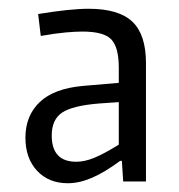

<svg xmlns="http://www.w3.org/2000/svg" viewBox="-20 -766 409 438"><path d="M135 -348Q91 -348 64.5 -376.5Q38 -405 38 -452Q38 -502 70.5 -533Q103 -564 169 -570L251 -577V-611Q251 -658 234 -676Q217 -694 168 -694Q153 -694 130 -692Q107 -690 73 -684L67 -734Q140 -746 182 -746Q251 -746 282 -716.5Q313 -687 313 -622V-352H261L258 -399H254Q219 -373 190 -360.5Q161 -348 135 -348ZM154 -397Q173 -397 195 -406Q217 -415 251 -436V-533L207 -530Q145 -525 121.5 -509Q98 -493 98 -457Q98 -397 154 -397Z"/></svg>

Font: Encode Sans Compressed
Style: Regular
Weight: 400
Designer: Pablo Impallari, Andres Torresi
Foundry: Pablo Impallari, Andres Torresi
Version: Version 1.000; ttfautohint (v1.00) -l 8 -r 50 -G 200 -x 14 -